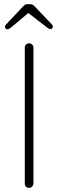

<svg xmlns="http://www.w3.org/2000/svg" viewBox="-20 -910 282 930"><path d="M121 0Q111 0 105.5 -6Q100 -12 100 -21V-679Q100 -688 106 -694Q112 -700 121 -700Q130 -700 136 -694Q142 -688 142 -679V-21Q141 -12 135 -6Q129 0 121 0ZM236 -781Q236 -776 232.5 -772.5Q229 -769 224 -769Q217 -769 205 -779L117 -847L35 -778Q23 -768 16 -768Q11 -768 7.5 -771.5Q4 -775 4 -780Q4 -786 10 -792L91 -878Q98 -885 102.5 -887.5Q107 -890 115 -890H125Q133 -890 137.5 -887.5Q142 -885 149 -878L230 -793Q236 -787 236 -781Z"/></svg>

Font: Quicksand Light
Style: Regular
Weight: 300
Designer: Andrew Paglinawan
Foundry: Andrew Paglinawan
Version: Version 3.000